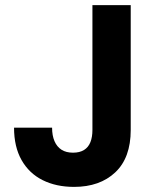

<svg xmlns="http://www.w3.org/2000/svg" viewBox="-20 -720 604 752"><path d="M270 12Q200 12 147 -14.5Q94 -41 64.5 -93Q35 -145 35 -220H184Q184 -189 193.5 -167Q203 -145 221 -133.5Q239 -122 266 -122Q292 -122 309 -132.5Q326 -143 334 -163Q342 -183 342 -211V-700H492V-211Q492 -102 431.5 -45Q371 12 270 12Z"/></svg>

Font: DM Sans 10pt Black
Style: Regular
Weight: 900
Version: Version 4.004;gftools[0.9.30]